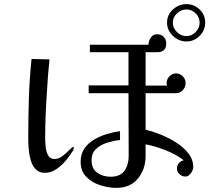

<svg xmlns="http://www.w3.org/2000/svg" viewBox="-20 -872 1040 931"><path d="M948 -762Q948 -788 929 -807Q910 -826 884 -826Q858 -826 838 -807Q818 -788 818 -762Q818 -736 838 -716.5Q858 -697 884 -697Q910 -697 929 -717Q948 -737 948 -762ZM338 -156Q338 -149 334 -142Q321 -120 300 -94.5Q279 -69 253 -51.5Q227 -34 198 -34Q169 -34 152.5 -52Q136 -70 128.5 -96.5Q121 -123 119 -151.5Q117 -180 117 -201Q117 -297 120 -393.5Q123 -490 133 -586L220 -584Q216 -547 213 -509Q210 -471 208 -433Q204 -375 201.5 -318Q199 -261 199 -203Q199 -188 201 -163.5Q203 -139 212.5 -120Q222 -101 244 -101Q265 -101 284 -116Q303 -131 317 -145.5Q331 -160 336 -160Q338 -160 338 -156ZM917 -61Q917 -48 905.5 -32Q894 -16 879 -16Q863 -16 850.5 -27.5Q838 -39 838 -55Q838 -70 847.5 -81Q857 -92 871 -95Q835 -123 783 -143.5Q731 -164 686 -172V-116Q686 -52 649 -6.5Q612 39 544 39Q506 39 465.5 26Q425 13 398 -15Q371 -43 371 -88Q371 -125 389 -151.5Q407 -178 436 -195Q465 -212 498 -222Q531 -232 562 -236V-193Q533 -190 501 -180.5Q469 -171 446.5 -150.5Q424 -130 424 -94Q424 -54 451.5 -34.5Q479 -15 516 -15Q563 -15 583.5 -44Q604 -73 604 -116Q604 -192 603.5 -268Q603 -344 603 -420H410V-458H603V-619H416V-655H700Q700 -673 711 -689.5Q722 -706 742 -706Q761 -706 773.5 -693.5Q786 -681 786 -662Q786 -619 744 -619H686V-457H790Q789 -460 788.5 -463Q788 -466 788 -469Q788 -488 801.5 -502Q815 -516 834 -516Q853 -516 866.5 -502Q880 -488 880 -469Q880 -450 866.5 -435Q853 -420 833 -420H686V-243Q717 -236 756.5 -220.5Q796 -205 832.5 -182Q869 -159 893 -129Q917 -99 917 -61ZM975 -762Q975 -725 948 -698Q921 -671 884 -671Q847 -671 818.5 -698Q790 -725 790 -762Q790 -800 818.5 -826Q847 -852 884 -852Q921 -852 948 -826Q975 -800 975 -762Z"/></svg>

Font: Kaisei Decol
Style: Regular
Weight: 400
Designer: Font-Kai, 金井和夫
Foundry: KAZUO KANAI
Version: Version 5.003